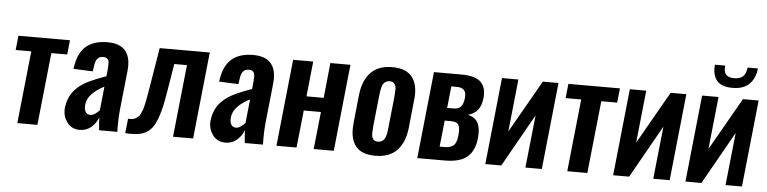

<svg xmlns="http://www.w3.org/2000/svg" viewBox="-47 -1028 5090 1274"><g transform="rotate(5 2498.0 -391.0)"><path d="M92.8 0 143.6 -482.4H39.6L49.8 -578.1H393.1L382.8 -482.4H277.3L226.6 0Z M507.8 8.8Q453.6 8.3 423.3 -33.7Q397.5 -69.3 397.5 -113.3Q397.5 -121.1 398.4 -128.9Q401.9 -158.7 411.1 -184.3Q420.4 -210 433.8 -229.2Q447.3 -248.5 465.6 -265.4Q483.9 -282.2 502.9 -294.2Q522 -306.2 545.4 -317.4Q568.8 -328.6 589.6 -336.9Q610.4 -345.2 634.8 -354Q647.9 -358.9 654.8 -361.3L659.7 -409.2Q661.1 -425.3 661.1 -438.5Q661.1 -445.3 661.1 -451.2Q660.2 -468.8 650.4 -477.8Q640.6 -486.8 621.6 -486.8Q573.7 -486.8 566.9 -421.4L561.5 -385.7L432.6 -391.1Q433.1 -394 434.3 -401.9Q435.5 -409.7 436 -412.1Q451.2 -502.4 502.9 -544.7Q554.7 -586.9 642.6 -586.9Q728 -586.9 764.2 -540.5Q793 -503.4 793 -441.9Q793 -426.3 791 -408.7L763.2 -145Q758.3 -99.1 758.3 -42Q758.3 -21.5 758.8 0H637.7Q631.8 -55.2 631.8 -85Q616.2 -45.4 584.5 -18.3Q552.7 8.8 507.8 8.8ZM570.3 -96.2Q585.9 -96.2 603.3 -108.4Q620.6 -120.6 630.9 -132.8L647.5 -291.5Q539.1 -235.4 531.2 -164.1Q530.3 -156.2 530.3 -148.9Q530.3 -127.4 538.1 -114.3Q548.3 -96.2 570.3 -96.2Z M812 3.4 822.3 -92.8Q838.4 -91.8 850.8 -93.5Q863.3 -95.2 873.8 -101.8Q884.3 -108.4 891.6 -115.2Q898.9 -122.1 906 -137.5Q913.1 -152.8 917.5 -166.3Q921.9 -179.7 927.2 -205.3Q932.6 -231 936.5 -252Q940.4 -272.9 946.3 -309.6L990.7 -578.1H1324.2L1263.7 0H1129.9L1180.7 -481.4H1096.2L1066.9 -303.2Q1056.6 -238.8 1046.4 -193.6Q1036.1 -148.4 1022.7 -112.8Q1009.3 -77.1 993.9 -55.4Q978.5 -33.7 956.5 -19.5Q934.6 -5.4 908.7 0Q882.8 5.4 847.2 5.4Q825.7 5.4 812 3.4Z M1478 8.8Q1423.8 8.3 1393.6 -33.7Q1367.7 -69.3 1367.7 -113.3Q1367.7 -121.1 1368.7 -128.9Q1372.1 -158.7 1381.3 -184.3Q1390.6 -210 1404.1 -229.2Q1417.5 -248.5 1435.8 -265.4Q1454.1 -282.2 1473.1 -294.2Q1492.2 -306.2 1515.6 -317.4Q1539.1 -328.6 1559.8 -336.9Q1580.6 -345.2 1605 -354Q1618.2 -358.9 1625 -361.3L1629.9 -409.2Q1631.3 -425.3 1631.3 -438.5Q1631.3 -445.3 1631.3 -451.2Q1630.4 -468.8 1620.6 -477.8Q1610.8 -486.8 1591.8 -486.8Q1543.9 -486.8 1537.1 -421.4L1531.7 -385.7L1402.8 -391.1Q1403.3 -394 1404.5 -401.9Q1405.8 -409.7 1406.2 -412.1Q1421.4 -502.4 1473.1 -544.7Q1524.9 -586.9 1612.8 -586.9Q1698.2 -586.9 1734.4 -540.5Q1763.2 -503.4 1763.2 -441.9Q1763.2 -426.3 1761.2 -408.7L1733.4 -145Q1728.5 -99.1 1728.5 -42Q1728.5 -21.5 1729 0H1607.9Q1602.1 -55.2 1602.1 -85Q1586.4 -45.4 1554.7 -18.3Q1522.9 8.8 1478 8.8ZM1540.5 -96.2Q1556.2 -96.2 1573.5 -108.4Q1590.8 -120.6 1601.1 -132.8L1617.7 -291.5Q1509.3 -235.4 1501.5 -164.1Q1500.5 -156.2 1500.5 -148.9Q1500.5 -127.4 1508.3 -114.3Q1518.6 -96.2 1540.5 -96.2Z M1818.8 0 1879.4 -578.1H2013.2L1988.8 -344.2H2103.5L2127.4 -578.1H2261.2L2200.7 0H2066.9L2093.3 -249H1979L1952.6 0Z M2487.3 -85.9Q2501.5 -85.9 2511.7 -91.6Q2522 -97.2 2528.1 -105.5Q2534.2 -113.8 2538.6 -128.2Q2543 -142.6 2544.7 -154.8Q2546.4 -167 2548.3 -185.5L2570.3 -392.1Q2571.8 -418.9 2572.8 -441.4Q2572.8 -442.9 2573.2 -443.8Q2572.8 -463.9 2563 -477.5Q2552.2 -492.2 2530.3 -492.2Q2516.6 -492.2 2506.1 -486.3Q2495.6 -480.5 2489.5 -472.2Q2483.4 -463.9 2479.2 -449.2Q2475.1 -434.6 2473.1 -422.6Q2471.2 -410.6 2469.2 -392.1L2447.3 -185.5Q2444.8 -151.9 2444.8 -134.8Q2444.8 -114.3 2454.6 -100.6Q2464.8 -85.9 2487.3 -85.9ZM2344.2 -43.9Q2313 -85.9 2313.5 -156.2Q2313.5 -174.8 2315.4 -194.8L2335 -383.3Q2345.7 -481 2396.2 -533.9Q2446.8 -586.9 2540 -586.9Q2633.3 -586.9 2673.3 -534.2Q2705.1 -492.2 2705.1 -422.9Q2705.1 -404.3 2702.6 -383.3L2683.1 -194.8Q2672.4 -96.7 2621.6 -43.9Q2570.8 8.8 2477.1 8.8Q2383.3 8.8 2344.2 -43.9Z M2756.8 0 2817.4 -578.1H2999Q3049.8 -578.1 3084 -567.4Q3118.2 -556.6 3134.8 -536.6Q3151.4 -516.6 3157.2 -492.7Q3161.1 -477.1 3161.1 -458Q3161.1 -448.2 3160.2 -437.5Q3155.3 -387.7 3133.3 -357.7Q3111.3 -327.6 3066.4 -315.4Q3118.2 -303.7 3135.7 -265.1Q3148.4 -236.8 3147.9 -197.8Q3147.9 -183.6 3146.5 -168Q3138.2 -84 3090.6 -42Q3043 0 2938.5 0ZM2897.9 -88.9H2927.2Q2945.8 -88.9 2958 -91.3Q2970.2 -93.8 2983.6 -101.6Q2997.1 -109.4 3004.9 -127Q3012.7 -144.5 3015.6 -172.4Q3017.1 -187 3017.1 -199Q3017.1 -210.9 3016.1 -220Q3015.1 -229 3012.2 -235.8Q3009.3 -242.7 3006.3 -247.3Q3003.4 -252 2998 -255.1Q2992.7 -258.3 2988.3 -260Q2983.9 -261.7 2976.3 -262.5Q2968.8 -263.2 2963.4 -263.4Q2958 -263.7 2949.2 -263.7H2916.5ZM2925.3 -349.1H2969.2Q3000 -349.1 3016.4 -366.5Q3032.7 -383.8 3036.6 -423.8Q3037.6 -431.6 3037.6 -438Q3037.6 -463.9 3025.4 -477.5Q3010.3 -494.1 2974.1 -493.7H2940.4Z M3210 0 3270.5 -578.1H3379.9L3343.3 -229L3542.5 -578.1H3647L3586.4 0H3477.1L3514.2 -350.6L3316.4 0Z M3755.9 0 3806.6 -482.4H3702.6L3712.9 -578.1H4056.2L4045.9 -482.4H3940.4L3889.6 0Z M4061.5 0 4122.1 -578.1H4231.4L4194.8 -229L4394 -578.1H4498.5L4438 0H4328.6L4365.7 -350.6L4168 0Z M4798.8 -646.5Q4724.1 -646.5 4693.8 -685.1Q4668.9 -716.8 4668.9 -766.1Q4668.9 -777.3 4670.4 -789.6H4738.8Q4737.8 -780.8 4737.8 -772.9Q4737.8 -744.1 4750.5 -730Q4767.1 -711.4 4805.7 -711.4Q4843.8 -711.4 4863.8 -730.2Q4883.8 -749 4888.2 -789.6H4957Q4950.2 -723.6 4911.6 -685.1Q4873 -646.5 4798.8 -646.5ZM4543 0 4603.5 -578.1H4712.9L4676.3 -229L4875.5 -578.1H4980L4919.4 0H4810.1L4847.2 -350.6L4649.4 0Z"/></g></svg>

Font: Oswald
Style: Medium
Weight: 500
Designer: Vernon Adams
Foundry: Vernon Adams
Version: 3.0; ttfautohint (v0.94.23-7a4d-dirty) -l 8 -r 50 -G 150 -x 